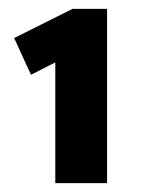

<svg xmlns="http://www.w3.org/2000/svg" viewBox="-20 -822 324 434"><path d="M222 -408V-802H144L12 -736L50 -653L105 -681V-408Z"/></svg>

Font: Celebes ExtraBold
Style: Regular
Weight: 800
Designer: Anugrah Pasau
Foundry: Lafontype
Version: Version 1.000